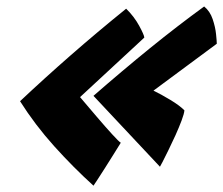

<svg xmlns="http://www.w3.org/2000/svg" viewBox="-20 -588 706 608"><path d="M626.5 -567.5Q645 -552.5 653.5 -527.2Q662 -502 664.2 -479.5Q666.5 -457 666.5 -449.5L466 -301Q489 -290 519.2 -271.8Q549.5 -253.5 564 -238.5Q563 -227.5 555 -206.2Q547 -185 535.8 -160Q524.5 -135 513.2 -112.2Q502 -89.5 494.5 -74.8Q487 -60 486.5 -60L276 -284.5Q366.5 -363.5 454.2 -434.8Q542 -506 626.5 -567.5ZM379.5 -560.5Q404.5 -536 420.5 -506.8Q436.5 -477.5 437 -469L233.5 -280.5Q258 -251.5 285.8 -219Q313.5 -186.5 335.2 -162.8Q357 -139 362.5 -136Q354 -122 340 -99.8Q326 -77.5 311.8 -55Q297.5 -32.5 287.2 -16.8Q277 -1 276 0Q212 -58 151.5 -125.2Q91 -192.5 43.5 -267.5Q120.5 -340 204.2 -413.2Q288 -486.5 379.5 -560.5Z"/></svg>

Font: Grandstander Black
Style: Italic
Weight: 900
Italic angle: -15°
Designer: Tyler Finck
Foundry: Etcetera Type Co
Version: Version 1.200; ttfautohint (v1.8.3)